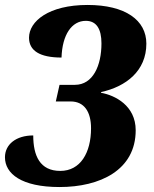

<svg xmlns="http://www.w3.org/2000/svg" viewBox="-23 -744 620 774"><path d="M217 10C380 10 524 -58 524 -219C524 -318 441 -360 384 -370L385 -373C485 -395 567 -458 567 -568C567 -663 482 -724 330 -724C173 -724 94 -658 94 -592C94 -540 137 -512 225 -512C228 -604 266 -660 323 -660C366 -660 386 -627 386 -569C386 -480 352 -402 279 -402H217L202 -335H262C316 -335 344 -294 344 -227C344 -128 301 -55 220 -55C138 -55 111 -116 111 -198C42 -198 -3 -162 -3 -110C-3 -44 63 10 217 10Z"/></svg>

Font: Noto Serif Condensed Black
Style: Italic
Weight: 900
Width: 3
Italic angle: -12°
Designer: Monotype Design Team
Foundry: Monotype Imaging Inc.
Version: Version 2.013